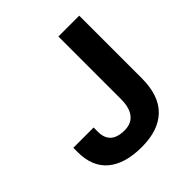

<svg xmlns="http://www.w3.org/2000/svg" viewBox="-187 -825 977 977"><g transform="rotate(-45 301.5 -337.0)"><path d="M282.2 12.2Q162.6 12.2 97.9 -41.5Q33.2 -95.2 33.2 -201.2V-231.9H179.2V-201.2Q179.2 -109.9 280.8 -109.9Q329.6 -109.9 354.7 -142.1Q379.9 -174.3 379.9 -235.8V-686H529.8V-235.8Q529.8 -111.8 466.3 -49.8Q402.8 12.2 282.2 12.2Z"/></g></svg>

Font: Archivo
Style: Bold
Weight: 700
Designer: Hector Gatti
Foundry: Omnibus-Type
Version: Version 2.001